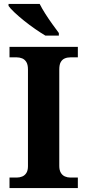

<svg xmlns="http://www.w3.org/2000/svg" viewBox="-20 -951 441 971"><path d="M28.1 0V-53H64.3Q79.2 -53 92.2 -58.3Q105.2 -63.6 113.3 -76.2Q121.4 -88.8 121.4 -110.5V-600Q121.4 -623.9 113.3 -637.1Q105.2 -650.4 92.2 -655.7Q79.2 -661 64.3 -661H28.1V-714H373.7V-661H336.3Q320.1 -661 307.2 -655.4Q294.3 -649.8 287.1 -636.8Q279.8 -623.9 279.8 -599.4V-111.7Q279.8 -90.5 287.6 -77.4Q295.4 -64.2 308.4 -58.6Q321.3 -53 336.3 -53H373.7V0ZM209.4 -771Q185.9 -785 157.7 -804.5Q129.5 -824 102 -846Q74.6 -868 53.4 -888Q32.2 -908 23.2 -921V-931H180.7Q191.7 -909 208.8 -882Q225.9 -855 244.7 -829Q263.6 -803 277.6 -784V-771Z"/></svg>

Font: Noto Serif Gurmukhi
Style: Regular
Weight: 400
Designer: Vaibhav Singh and the Monotype Design Team
Foundry: Monotype Imaging Inc.
Version: Version 2.003